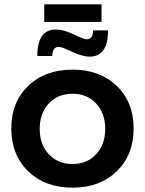

<svg xmlns="http://www.w3.org/2000/svg" viewBox="-20 -860 668 885"><path d="M184 -840H448V-759H184ZM478 -720Q478 -599 393 -599Q360 -599 312 -621.5Q264 -644 252 -644Q221 -644 221 -602H152Q152 -724 238 -724Q272 -724 319.5 -701.5Q367 -679 379 -679Q409 -679 409 -720ZM315 -539Q440 -539 518 -464Q596 -389 596 -268Q596 -146 518 -70.5Q440 5 315 5Q188 5 110 -70.5Q32 -146 32 -268Q32 -389 110 -464Q188 -539 315 -539ZM315 -428Q247 -428 205 -383Q163 -338 163 -266Q163 -194 205 -149Q247 -104 315 -104Q381 -104 423 -149Q465 -194 465 -266Q465 -338 423 -383Q381 -428 315 -428Z"/></svg>

Font: Montserrat arm Medium
Style: Regular
Weight: 500
Designer: Julieta Ulanovsky
Foundry: Julieta Ulanovsky
Version: Version 6.000;PS 006.000;hotconv 1.0.88;makeotf.lib2.5.64775